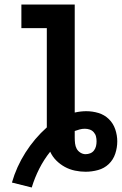

<svg xmlns="http://www.w3.org/2000/svg" viewBox="-20 -755 541 853"><path d="M121 78 33 56Q53 -14 93 -77Q133 -140 188 -189V-630H75V-735H312V-255Q325 -258 338 -259.5Q351 -261 363 -261Q391 -261 417.5 -253Q444 -245 463.5 -226Q483 -207 492 -180.5Q501 -154 501 -127Q501 -99 492 -72Q483 -45 463 -26Q443 -7 415.5 0.5Q388 8 360 8Q337 8 313 3Q289 -2 268 -13.5Q247 -25 230 -42Q213 -59 203 -81Q175 -46 154.5 -5.5Q134 35 121 78ZM360 -70Q371 -70 381 -74Q391 -78 397.5 -86.5Q404 -95 406.5 -105.5Q409 -116 409 -127Q409 -138 406.5 -148.5Q404 -159 396.5 -167.5Q389 -176 378.5 -179.5Q368 -183 357 -183Q345 -183 334 -180Q323 -177 312 -173Q312 -165 312 -157.5Q312 -150 312 -143Q312 -130 313.5 -117.5Q315 -105 320.5 -94.5Q326 -84 337 -77Q348 -70 360 -70Z"/></svg>

Font: Iosevka SS04 Extrabold
Style: Regular
Weight: 800
Monospace: yes
Designer: Belleve Invis
Foundry: Belleve Invis
Version: Version 19.0.0; ttfautohint (v1.8.4)